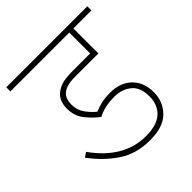

<svg xmlns="http://www.w3.org/2000/svg" viewBox="-173 -740 858 858"><g transform="rotate(-45 256.0 -311.0)"><path d="M311 -251Q283 -251 257.5 -246Q232 -241 207 -228Q177 -250 150.5 -283Q124 -316 124 -363Q124 -401 143 -425Q158 -443 183.5 -453.5Q209 -464 261 -464H372V-596H0V-622H512V-596H398V-438H255Q219 -438 198.5 -431.5Q178 -425 165 -410Q151 -393 151 -360Q151 -326 171 -299Q191 -272 211 -257Q231 -266 255 -271.5Q279 -277 311 -277Q375 -277 413 -240Q451 -203 451 -140Q451 -81 411 -40.5Q371 0 288 0Q200 0 137.5 -42.5Q75 -85 26 -151L48 -166Q148 -26 287 -26Q357 -26 390.5 -57Q424 -88 424 -141Q424 -199 391 -225Q358 -251 311 -251Z"/></g></svg>

Font: Noto Sans SemiCondensed Thin
Style: Regular
Weight: 100
Width: 4
Designer: Monotype Design Team
Foundry: Monotype Imaging Inc.
Version: Version 2.013; ttfautohint (v1.8.4.7-5d5b)